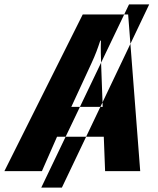

<svg xmlns="http://www.w3.org/2000/svg" viewBox="-77 -780 719 875"><path d="M111 75 511 -760H603L205 75ZM248 -293 340 -492Q353 -520 362.5 -545Q372 -570 380 -595H383Q382 -567 382.5 -539.5Q383 -512 384 -485L391 -293ZM-57 0H114L183 -157H396L402 0H562L507 -714H300Z"/></svg>

Font: Noto Sans Display Extra
Style: Italic
Weight: 800
Italic angle: -12°
Designer: Monotype Design Team
Foundry: Monotype Imaging Inc.
Version: Version 1.900